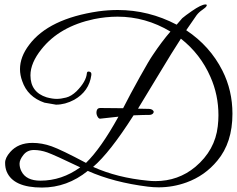

<svg xmlns="http://www.w3.org/2000/svg" viewBox="-20 -805 1067 864"><path d="M694 38Q670 38 646 35Q492 16 375 -36Q282 39 169 39Q40 39 10 -33Q3 -50 3 -72.5Q3 -95 26 -121Q62 -162 126 -162Q169 -162 212.5 -146.5Q256 -131 367 -72Q434 -137 513 -280L431 -271Q424 -270 418 -282Q412 -294 415 -306.5Q418 -319 431 -319Q488 -319 534 -318Q566 -381 609.5 -459Q653 -537 668 -558Q708 -618 747 -663Q635 -730 509 -730Q457 -730 403 -719Q248 -686 167 -584Q117 -522 117 -466Q117 -390 190 -367Q216 -360 235 -360Q254 -360 277.5 -366Q301 -372 324 -394Q368 -438 371 -476Q372 -485 382.5 -482.5Q393 -480 391 -467Q381 -394 314 -356Q273 -334 232 -334L180 -343Q104 -369 80 -440Q70 -467 70 -494Q70 -549 111 -603Q199 -721 423 -754Q467 -760 510 -760Q649 -760 775 -694L800 -723Q814 -735 843 -755Q886 -785 905 -785Q913 -785 909.5 -778Q906 -771 891 -761Q876 -751 865 -737L818 -669Q925 -598 981 -487Q1026 -398 1026 -293Q1026 -163 958 -82Q902 -14 819 16Q758 38 694 38ZM601 -316 651 -315Q668 -314 672 -302Q670 -290 655 -288Q627 -288 581 -286Q474 -118 399 -54Q508 -5 645 8Q662 10 679 10Q782 10 859 -54Q948 -129 960 -237Q963 -262 963 -286Q963 -378 927 -459Q882 -562 794 -631Q758 -576 691 -464.5Q624 -353 601 -316ZM341 -52Q224 -108 193 -119Q162 -130 132.5 -130Q103 -130 85.5 -108Q68 -86 68 -68.5Q68 -51 76 -35Q97 8 162 8Q258 8 341 -52Z"/></svg>

Font: Great Vibes
Style: Regular
Weight: 400
Designer: Robert E. Leuschke
Foundry: Robert E. Leuschke
Version: Version 1.001